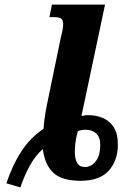

<svg xmlns="http://www.w3.org/2000/svg" viewBox="-20 -780 571 839"><path d="M8 21Q34 -58 73 -118Q112 -178 170 -217Q174 -266 184 -317L247 -622Q251 -636 253.5 -650Q256 -664 256 -674Q256 -692 248 -698.5Q240 -705 218 -705H196L207 -760H439L336 -273Q343 -274 349.5 -275.5Q356 -277 364 -277Q398 -277 428 -265Q458 -253 476.5 -225Q495 -197 495 -148Q495 -79 455.5 -34.5Q416 10 332 10Q251 10 213.5 -24.5Q176 -59 167 -129Q134 -99 110.5 -56.5Q87 -14 69 39ZM353 -50Q366 -50 381 -59Q396 -68 407 -89Q418 -110 418 -148Q418 -181 400 -197Q382 -213 355 -213Q345 -213 336 -211.5Q327 -210 320 -207Q312 -177 309.5 -155.5Q307 -134 307 -116Q307 -85 317.5 -67.5Q328 -50 353 -50Z"/></svg>

Font: Noto Serif Condensed ExtraBold
Style: Italic
Weight: 800
Width: 3
Italic angle: -12°
Designer: Monotype Design Team
Foundry: Monotype Imaging Inc.
Version: Version 2.014; ttfautohint (v1.8.4.7-5d5b)